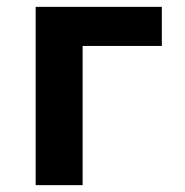

<svg xmlns="http://www.w3.org/2000/svg" viewBox="-20 -540 540 560"><path d="M84 0V-520H452V-406H221V0Z"/></svg>

Font: Iosevka SS18 Heavy
Style: Regular
Weight: 900
Monospace: yes
Designer: Belleve Invis
Foundry: Belleve Invis
Version: Version 25.1.1; ttfautohint (v1.8.4)